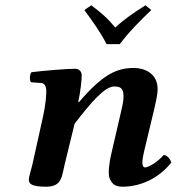

<svg xmlns="http://www.w3.org/2000/svg" viewBox="-20 -696 668 726"><path d="M140 -243 102 -72C97 -52 89 -27 89 -17C89 -1 99 10 155 10C216 10 214 -33 224 -72L262 -228C325 -310 376 -369 412 -369C433 -369 447 -364 447 -333C447 -319 446 -309 438 -275L401 -115C393 -83 388 -41 394 -23C402 -3 413 10 443 10C513 10 582 -23 628 -82C625 -91 613 -110 599 -110C573 -80 539 -63 529 -63C512 -63 519 -98 525 -124L563 -283C571 -318 576 -341 576 -359C576 -419 526 -439 487 -439C423 -439 370 -417 278 -309L276 -311C285 -353 289 -395 289 -412C289 -426 278 -436 265 -436C233 -436 146 -429 99 -423C92 -415 91 -394 97 -385L137 -382C151 -381 155 -364 155 -352C155 -341 155 -309 140 -243ZM433 -529C468 -576 510 -618 552 -658L530 -676C488 -649 455 -628 416 -592C384 -630 361 -649 325 -676L299 -658C328 -618 360 -575 383 -529Z"/></svg>

Font: Libertinus Serif
Style: Bold Italic
Weight: 700
Italic angle: -12°
Designer: Philipp H. Poll, Khaled Hosny
Foundry: Caleb Maclennan
Version: Version 7.050;RELEASE